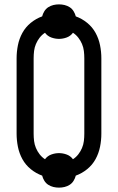

<svg xmlns="http://www.w3.org/2000/svg" viewBox="-20 -807 540 879"><path d="M250 52Q237 52 224.5 49Q212 46 201 39Q190 32 183 20.5Q176 9 173 -3Q145 -13 121 -32.5Q97 -52 82.5 -78.5Q68 -105 62 -135Q56 -165 56 -195V-540Q56 -570 62 -600Q68 -630 82.5 -656.5Q97 -683 121 -702.5Q145 -722 173 -732Q176 -744 183 -755.5Q190 -767 201 -774Q212 -781 224.5 -784Q237 -787 250 -787Q263 -787 275.5 -784Q288 -781 299 -774Q310 -767 317 -755.5Q324 -744 327 -732Q355 -722 379 -702.5Q403 -683 417.5 -656.5Q432 -630 438 -600Q444 -570 444 -540V-195Q444 -165 438 -135Q432 -105 417.5 -78.5Q403 -52 379 -32.5Q355 -13 327 -3Q324 9 317 20.5Q310 32 299 39Q288 46 275.5 49Q263 52 250 52ZM186 -78Q197 -93 214.5 -99.5Q232 -106 250 -106Q268 -106 285.5 -99.5Q303 -93 314 -78Q328 -87 338.5 -100.5Q349 -114 355.5 -129.5Q362 -145 364 -161.5Q366 -178 366 -195V-540Q366 -557 364 -573.5Q362 -590 355.5 -605.5Q349 -621 338.5 -634.5Q328 -648 314 -657Q303 -642 285.5 -635.5Q268 -629 250 -629Q232 -629 214.5 -635.5Q197 -642 186 -657Q172 -648 161.5 -634.5Q151 -621 144.5 -605.5Q138 -590 136 -573.5Q134 -557 134 -540V-195Q134 -178 136 -161.5Q138 -145 144.5 -129.5Q151 -114 161.5 -100.5Q172 -87 186 -78Z"/></svg>

Font: Iosevka SS04
Style: Regular
Weight: 400
Monospace: yes
Designer: Belleve Invis
Foundry: Belleve Invis
Version: Version 19.0.0; ttfautohint (v1.8.4)